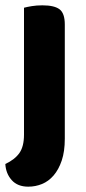

<svg xmlns="http://www.w3.org/2000/svg" viewBox="-25 -508 324 720"><path d="M218 12Q218 60 206.5 94Q195 128 176 150Q157 172 132.5 182Q108 192 81 192Q41 192 19 167.5Q-3 143 -5 107Q31 90 48 65.5Q65 41 65 -3V-479Q76 -482 94 -485Q112 -488 134 -488Q179 -488 198.5 -473Q218 -458 218 -416V12Z"/></svg>

Font: Baloo Tammudu 2
Style: Bold
Weight: 700
Designer: Maithili Shingre, Omkar Shende and Ek Type
Foundry: Ek Type
Version: Version 1.640;hotconv 1.0.111;makeotfexe 2.5.65597; ttfautoh